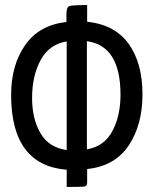

<svg xmlns="http://www.w3.org/2000/svg" viewBox="-20 -730 608 760"><path d="M244 10V-58Q24 -76 24 -354Q24 -472 79.5 -551.5Q135 -631 243 -643V-673Q243 -701 253.5 -705.5Q264 -710 325 -710V-644Q436 -632 490 -555.5Q544 -479 544 -357Q544 -235 489 -153.5Q434 -72 325 -61V-7Q325 6 315 8Q305 10 244 10ZM324 -567V-139Q392 -150 424.5 -210.5Q457 -271 457 -355Q457 -549 324 -567ZM107 -342Q107 -260 140 -203Q173 -146 244 -136V-566Q175 -555 141 -492.5Q107 -430 107 -342Z"/></svg>

Font: Yanone Kaffeesatz
Style: Regular
Weight: 400
Designer: Yanone (Cyrillic: Daniel Pouzeot)
Foundry: Yanone
Version: Version 1.003;PS 001.003;hotconv 1.0.88;makeotf.lib2.5.64775